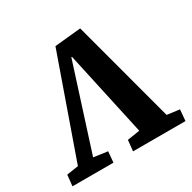

<svg xmlns="http://www.w3.org/2000/svg" viewBox="-157 -869 1028 1027"><g transform="rotate(-30 356.5 -355.5)"><path d="M6 0 13 -68 85 -79 302 -695 464 -711 633 -79 710 -69 704 0H380L387 -67L464 -79L350 -601H346L179 -79L265 -67L259 0Z"/></g></svg>

Font: Literata
Style: Bold Italic
Weight: 700
Italic angle: -2°
Designer: Latin by Veronika Burian and Jose Scaglione. Greek by Irene Vlachou. Cyrillic by Vera Evstafieva
Foundry: TypeTogether
Version: Version 3.103;gftools[0.9.29]